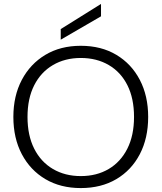

<svg xmlns="http://www.w3.org/2000/svg" viewBox="-20 -945 822 977"><path d="M391 12Q288 12 211 -33.5Q134 -79 91 -160.5Q48 -242 48 -350Q48 -457 91 -538.5Q134 -620 211 -666Q288 -712 391 -712Q495 -712 572 -666Q649 -620 691.5 -538.5Q734 -457 734 -350Q734 -242 691.5 -160.5Q649 -79 572 -33.5Q495 12 391 12ZM391 -49Q472 -49 533 -85Q594 -121 628 -188.5Q662 -256 662 -350Q662 -444 628.5 -511Q595 -578 533.5 -614Q472 -650 391 -650Q311 -650 249.5 -614Q188 -578 154 -511Q120 -444 120 -350Q120 -256 154 -188.5Q188 -121 249.5 -85Q311 -49 391 -49ZM289 -743V-797L494 -925V-862Z"/></svg>

Font: DM Sans 24pt Light
Style: Regular
Weight: 300
Designer: Colophon Foundry, Jonny Pinhorn
Foundry: Colophon Foundry
Version: Version 4.004;gftools[0.9.30]